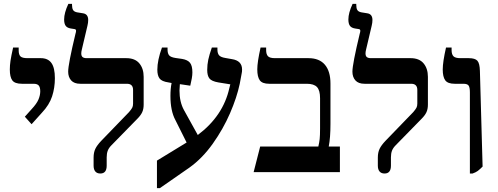

<svg xmlns="http://www.w3.org/2000/svg" viewBox="-20 -894 2584 997"><path d="M109 -288 144 -327Q171 -356 180 -378Q189 -400 189 -420Q189 -440 181.5 -449.5Q174 -459 154 -459H94Q57 -459 44 -476.5Q31 -494 31 -533Q31 -555 34.5 -578.5Q38 -602 48 -647H77V-633Q77 -610 86.5 -601Q96 -592 123 -592H192Q229 -592 247 -567Q265 -542 265 -488Q265 -438 250.5 -393.5Q236 -349 197 -308L144 -249Z M466 -34V-76Q466 -102 475 -121Q484 -140 506 -163L650 -312Q662 -326 666.5 -334.5Q671 -343 671 -356V-427Q671 -459 639 -459H397Q365 -459 349.5 -476.5Q334 -494 334 -522Q334 -561 372 -719Q375 -728 375 -734Q375 -742 367 -743L348 -746Q329 -749 321 -760Q313 -771 313 -793Q313 -827 335 -874H354V-868Q354 -851 359.5 -842Q365 -833 380 -830L411 -825Q438 -821 438 -790Q438 -776 434 -760L405 -637Q402 -625 402 -617Q402 -603 409 -597.5Q416 -592 430 -592H636Q681 -592 703.5 -565Q726 -538 726 -495V-351Q726 -328 718.5 -311.5Q711 -295 693 -277L559 -140Q545 -126 539.5 -111.5Q534 -97 534 -77V-34Q534 7 501 7Q484 7 475 -3.5Q466 -14 466 -34Z M1237 -533Q1237 -520 1235 -513L1225 -459Q1210 -388 1174.5 -306Q1139 -224 1085 -148Q1031 -72 964 -24L810 83H795V-60L949 -154L891 -270Q865 -318 865 -396Q865 -433 871 -463L855 -466Q820 -471 808.5 -486.5Q797 -502 797 -532Q797 -581 821 -647H850V-637Q850 -617 858 -607Q866 -597 891 -593L926 -588Q955 -583 967 -567.5Q979 -552 979 -518Q979 -504 976 -487Q973 -470 968 -449L914 -457Q912 -435 912 -424Q912 -365 935 -323L1007 -193Q1139 -292 1171 -437L1176 -456L1114 -466Q1079 -472 1067.5 -486.5Q1056 -501 1056 -531Q1056 -558 1061.5 -584Q1067 -610 1080 -647H1109V-637Q1109 -617 1117.5 -607Q1126 -597 1150 -593L1184 -587Q1237 -579 1237 -533Z M1331 -133H1633Q1638 -154 1640 -172Q1642 -190 1642 -228V-384Q1642 -425 1626 -442Q1610 -459 1573 -459H1378Q1342 -459 1329 -477Q1316 -495 1316 -534Q1316 -571 1333 -647H1362V-634Q1362 -612 1371.5 -602Q1381 -592 1408 -592H1582Q1638 -592 1667 -558Q1696 -524 1696 -460V-251Q1696 -178 1687 -133H1745V0H1297Z M1942 -34V-76Q1942 -102 1951 -121Q1960 -140 1982 -163L2126 -312Q2138 -326 2142.5 -334.5Q2147 -343 2147 -356V-427Q2147 -459 2115 -459H1873Q1841 -459 1825.5 -476.5Q1810 -494 1810 -522Q1810 -561 1848 -719Q1851 -728 1851 -734Q1851 -742 1843 -743L1824 -746Q1805 -749 1797 -760Q1789 -771 1789 -793Q1789 -827 1811 -874H1830V-868Q1830 -851 1835.5 -842Q1841 -833 1856 -830L1887 -825Q1914 -821 1914 -790Q1914 -776 1910 -760L1881 -637Q1878 -625 1878 -617Q1878 -603 1885 -597.5Q1892 -592 1906 -592H2112Q2157 -592 2179.5 -565Q2202 -538 2202 -495V-351Q2202 -328 2194.5 -311.5Q2187 -295 2169 -277L2035 -140Q2021 -126 2015.5 -111.5Q2010 -97 2010 -77V-34Q2010 7 1977 7Q1960 7 1951 -3.5Q1942 -14 1942 -34Z M2420 -414Q2420 -440 2413.5 -449.5Q2407 -459 2386 -459H2341Q2305 -459 2292 -477Q2279 -495 2279 -533Q2279 -572 2296 -647H2325V-634Q2325 -612 2334.5 -602Q2344 -592 2371 -592H2414Q2447 -592 2459 -578.5Q2471 -565 2472 -526L2486 -29Q2471 -14 2461 -6.5Q2451 1 2434 7H2420Z"/></svg>

Font: Noto Serif Hebrew SemiBold
Style: Regular
Weight: 600
Designer: Monotype Design Team
Foundry: Monotype Imaging Inc.
Version: Version 1.000